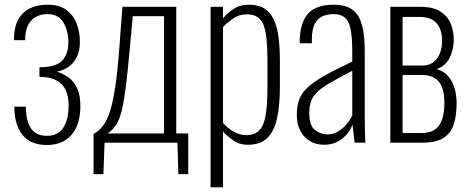

<svg xmlns="http://www.w3.org/2000/svg" viewBox="-20 -607 1999 817"><path d="M179 10Q145 10 119.5 -0.5Q94 -11 76.5 -32Q59 -53 50 -83.5Q41 -114 41 -153H90Q90 -95 111 -62Q132 -29 180 -29Q211 -29 231 -44Q251 -59 261.5 -88.5Q272 -118 272 -159Q272 -196 260 -223Q248 -250 220.5 -265Q193 -280 148 -280V-321Q219 -321 245 -349.5Q271 -378 271 -426Q271 -475 250 -511Q229 -547 182 -547Q139 -547 113 -519.5Q87 -492 87 -436H39Q39 -487 56 -520.5Q73 -554 105.5 -570.5Q138 -587 183 -587Q232 -587 262 -565Q292 -543 306 -507Q320 -471 320 -429Q320 -391 306.5 -364Q293 -337 271 -322Q249 -307 222 -302Q249 -294 272 -277Q295 -260 308.5 -231Q322 -202 322 -155Q322 -78 285 -34Q248 10 179 10Z M378 134V-37Q402 -50 419.5 -73.5Q437 -97 449.5 -138Q462 -179 471.5 -244.5Q481 -310 488 -407L501 -578H730V-39H781V134H739L735 0H425L420 134ZM438 -39H678V-538H545L532 -397Q524 -308 516.5 -246.5Q509 -185 500 -144.5Q491 -104 476 -79Q461 -54 438 -39Z M876 190V-578H929V-529Q946 -550 973 -568.5Q1000 -587 1040 -587Q1080 -587 1105.5 -570.5Q1131 -554 1145.5 -522.5Q1160 -491 1165.5 -447Q1171 -403 1171 -349V-238Q1171 -157 1158.5 -102Q1146 -47 1116.5 -19Q1087 9 1035 9Q998 9 971.5 -10Q945 -29 929 -48V190ZM1029 -32Q1065 -32 1084.5 -53.5Q1104 -75 1111 -120.5Q1118 -166 1118 -236V-349Q1118 -418 1111.5 -461.5Q1105 -505 1086 -525.5Q1067 -546 1029 -546Q997 -546 971 -527.5Q945 -509 929 -492V-84Q946 -64 972 -48Q998 -32 1029 -32Z M1359 9Q1324 9 1298 -7Q1272 -23 1257.5 -51.5Q1243 -80 1243 -117Q1243 -154 1252.5 -181.5Q1262 -209 1287 -233Q1312 -257 1358.5 -283.5Q1405 -310 1479 -345V-386Q1479 -449 1471.5 -484Q1464 -519 1446.5 -533Q1429 -547 1399 -547Q1376 -547 1355 -539Q1334 -531 1320.5 -507.5Q1307 -484 1307 -438V-423H1255Q1255 -506 1288.5 -546.5Q1322 -587 1401 -587Q1474 -587 1503 -541Q1532 -495 1532 -392V-101Q1532 -93 1532.5 -70.5Q1533 -48 1533.5 -27Q1534 -6 1535 0H1489Q1487 -21 1484 -44Q1481 -67 1480 -77Q1467 -41 1435 -16Q1403 9 1359 9ZM1372 -35Q1397 -35 1417 -46.5Q1437 -58 1453 -76.5Q1469 -95 1479 -116V-306Q1426 -278 1390.5 -258Q1355 -238 1334.5 -220Q1314 -202 1305 -179.5Q1296 -157 1296 -125Q1296 -73 1320 -54Q1344 -35 1372 -35Z M1641 0V-578H1768Q1823 -578 1854 -558Q1885 -538 1898 -506Q1911 -474 1911 -438Q1911 -402 1895.5 -365.5Q1880 -329 1839 -313Q1871 -303 1889 -280.5Q1907 -258 1915 -229Q1923 -200 1923 -167Q1923 -118 1911.5 -80Q1900 -42 1868.5 -21Q1837 0 1777 0ZM1693 -41H1772Q1812 -41 1833 -57.5Q1854 -74 1862.5 -103Q1871 -132 1871 -169Q1871 -215 1859 -240.5Q1847 -266 1826 -277Q1805 -288 1777 -288H1693ZM1693 -328H1779Q1815 -328 1838 -356.5Q1861 -385 1861 -435Q1861 -482 1837.5 -508.5Q1814 -535 1765 -535H1693Z"/></svg>

Font: Oswald ExtraLight
Style: Regular
Weight: 250
Designer: Vernon Adams
Foundry: Vernon Adams
Version: Version 4.103;gftools[0.9.33.dev8+g029e19f]